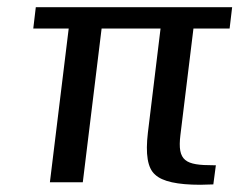

<svg xmlns="http://www.w3.org/2000/svg" viewBox="-20 -504 662 531"><path d="M479 -131 515 -425H615L622 -484H79L72 -425H170L118 0H209L261 -425H424L389 -137C382 -78 388 -39 409 -21C429 -2 471 7 534 7C541 7 563 6 570 6L577 -47H570C493 -47 470 -58 479 -131Z"/></svg>

Font: Gamestation Text
Style: Italic
Weight: 400
Designer: Jonas Hecksher
Foundry: Jonas Hecksher, Playtypeª, e-types AS
Version: Version 1.003